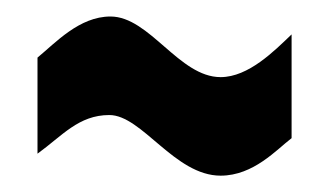

<svg xmlns="http://www.w3.org/2000/svg" viewBox="-20 -465 411 235"><path d="M25.9 -394.5V-276.9C56.2 -298.8 76.2 -324.2 113.8 -324.2C153.8 -324.2 193.8 -250 250 -250C290.5 -250 318.8 -282.2 336.9 -295.9V-422.9C315.9 -402.8 284.2 -370.6 250 -370.6C199.2 -370.6 163.1 -444.8 115.2 -444.8C77.1 -444.8 47.9 -412.6 25.9 -394.5Z"/></svg>

Font: Tuffy
Style: Bold
Weight: 700
Designer: Thatcher Ulrich, Karoly Barta, Michael Everson
Version: Version 001.270